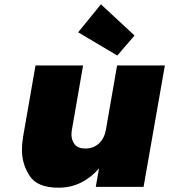

<svg xmlns="http://www.w3.org/2000/svg" viewBox="-20 -868 786 892"><path d="M746 -564 647 0H425L440 -86Q407 -46 359 -21Q311 4 251 4Q154 4 118 -50.5Q82 -105 82 -171Q82 -202 88 -237L145 -564H366L314 -265Q312 -253 312 -243Q312 -218 326.5 -198Q341 -178 377 -178Q414 -178 439.5 -201.5Q465 -225 472 -265L524 -564ZM525 -610 343 -718 449 -848 605 -703Z"/></svg>

Font: Fz Poppins Black
Style: Italic
Weight: 900
Italic angle: -10°
Designer: Ninad Kale (Devanagari), Jonny Pinhorn (Latin)
Foundry: Indian Type Foundry
Version: Vit hóa bi Vntype.Com & FontZin.Com